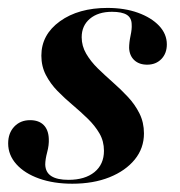

<svg xmlns="http://www.w3.org/2000/svg" viewBox="-26 -448 449 480"><path d="M154.8 11.3Q108.1 11.3 71.8 -1.6Q35.5 -14.5 14.9 -37.5Q-5.6 -60.5 -5.6 -89.5Q-5.6 -115.3 9.7 -131.5Q25 -147.6 49.2 -147.6Q71 -147.6 83.1 -135.5Q95.2 -123.4 96 -100.8Q96.8 -85.5 91.9 -67.3Q87.1 -49.2 87.1 -36.3Q87.9 -16.9 102.4 -7.7Q116.9 1.6 145.2 1.6Q186.3 1.6 210.1 -17.7Q233.9 -37.1 233.9 -71Q233.9 -95.2 222.6 -114.5Q211.3 -133.9 193.5 -151.2Q175.8 -168.5 155.6 -185.5Q135.5 -202.4 117.7 -220.6Q100 -238.7 88.7 -260.5Q77.4 -282.3 77.4 -308.9Q77.4 -361.3 123.8 -394.8Q170.2 -428.2 242.7 -428.2Q285.5 -428.2 319 -416.1Q352.4 -404 371.8 -383.5Q391.1 -362.9 391.1 -337.1Q391.1 -314.5 377.4 -300.4Q363.7 -286.3 341.9 -286.3Q321.8 -286.3 309.7 -297.6Q297.6 -308.9 296.8 -328.2Q296.8 -341.9 300.4 -358.9Q304 -375.8 303.2 -386.3Q303.2 -403.2 291.1 -410.9Q279 -418.5 254 -418.5Q219.4 -418.5 198.8 -401.2Q178.2 -383.9 178.2 -354.8Q178.2 -333.1 189.5 -313.7Q200.8 -294.4 218.5 -277Q236.3 -259.7 256 -242.3Q275.8 -225 293.5 -206Q311.3 -187.1 322.6 -164.5Q333.9 -141.9 333.9 -114.5Q333.9 -77.4 310.9 -49.2Q287.9 -21 247.6 -4.8Q207.3 11.3 154.8 11.3Z"/></svg>

Font: Playfair 144pt
Style: Bold Italic
Weight: 700
Italic angle: -15.6°
Designer: Claus Eggers Sørensen
Foundry: Claus Eggers Sørensen
Version: Version 2.203